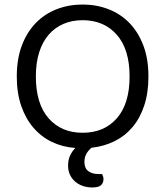

<svg xmlns="http://www.w3.org/2000/svg" viewBox="-20 -641 729 846"><path d="M634 -304Q634 -232 615.5 -176Q597 -120 563.5 -80.5Q530 -41 484 -18.5Q438 4 383 10Q369 22 360.5 37Q352 52 352 73Q352 100 369 113Q386 126 415 126H430Q436 138 436 149Q436 165 425 175Q414 185 387 185Q365 185 345.5 178.5Q326 172 311.5 159.5Q297 147 288.5 129.5Q280 112 280 89Q280 63 289 44Q298 25 312 11Q256 7 209 -15.5Q162 -38 127.5 -78Q93 -118 73.5 -174.5Q54 -231 54 -304Q54 -382 76.5 -441Q99 -500 138 -540Q177 -580 230 -600.5Q283 -621 344 -621Q405 -621 458 -600.5Q511 -580 550 -540Q589 -500 611.5 -441Q634 -382 634 -304ZM551 -304Q551 -424 494.5 -488Q438 -552 344 -552Q297 -552 259 -535.5Q221 -519 194 -487.5Q167 -456 152.5 -410Q138 -364 138 -304Q138 -184 194 -120Q250 -56 344 -56Q439 -56 495 -120Q551 -184 551 -304Z"/></svg>

Font: Baloo Da 2
Style: Regular
Weight: 400
Designer: Noopur Datye, Sulekha Rajkumar and Ek Type
Foundry: Ek Type
Version: Version 1.640;hotconv 1.0.111;makeotfexe 2.5.65597; ttfautoh